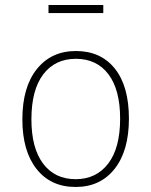

<svg xmlns="http://www.w3.org/2000/svg" viewBox="-20 -734 602 764"><path d="M493 -262Q493 -134 436 -62Q379 10 281 10Q182 10 125.5 -61.5Q69 -133 69 -259Q69 -387 126.5 -459Q184 -531 282 -531Q381 -531 437 -461Q493 -391 493 -262ZM105 -259Q105 -145 151.5 -83Q198 -21 281 -21Q363 -21 410.5 -83Q458 -145 458 -262Q458 -377 411.5 -438.5Q365 -500 282 -500Q199 -500 152 -438Q105 -376 105 -259ZM173 -682V-714H391V-682Z"/></svg>

Font: FiraGO UltraLight
Style: Regular
Weight: 200
Designer: bBox Type
Foundry: bBox Type GmbH
Version: Version 1.001